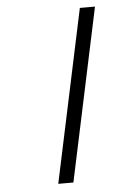

<svg xmlns="http://www.w3.org/2000/svg" viewBox="-54 -672 575 834"><g transform="rotate(-5 234.0 -254.5)"><path d="M392 -631 232 122H166L326 -631Z"/></g></svg>

Font: New Athena Unicode
Style: Bold Italic
Weight: 700
Designer: J. Rusten 1997; rev. by R. Hancock 2001, 2002, rev. by D. Mastronarde 2002-2021
Foundry: Society for Classical Studies (formerly American Philological Association)
Version: Version 5.008